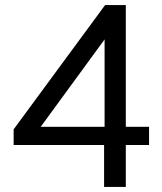

<svg xmlns="http://www.w3.org/2000/svg" viewBox="-20 -740 640 760"><path d="M392 0V-190L394 -210V-621H421L117 -205L90 -238H570V-166H34V-228L396 -720H478V0Z"/></svg>

Font: Instrument Sans
Style: Regular
Weight: 400
Designer: Rodrigo Fuenzalida
Foundry: fragTYPE
Version: Version 1.000;gftools[0.9.28]